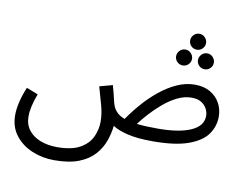

<svg xmlns="http://www.w3.org/2000/svg" viewBox="-93 -816 1492 1177"><g transform="rotate(10 653.0 -227.0)"><path d="M313 232Q238 232 173.5 204.5Q109 177 69.5 125.5Q30 74 30 1Q30 -35 40 -79Q50 -123 72 -176L144 -148Q128 -106 120 -71Q112 -36 112 -6Q112 45 139.5 80Q167 115 213.5 132.5Q260 150 316 150Q407 150 458.5 121Q510 92 531.5 46Q553 0 553 -49Q553 -98 538.5 -150.5Q524 -203 507 -262L588 -284Q604 -227 609.5 -201Q615 -175 621 -160Q640 -112 695 -92Q728 -141 771.5 -191Q815 -241 866 -282.5Q917 -324 972 -349Q1027 -374 1084 -374Q1139 -374 1178.5 -351.5Q1218 -329 1239.5 -291Q1261 -253 1261 -205Q1261 -146 1226.5 -96.5Q1192 -47 1110 -17Q1028 13 887 13Q791 13 730 -2Q669 -17 637 -39Q632 9 615 56.5Q598 104 562.5 144Q527 184 466.5 208Q406 232 313 232ZM1078 -292Q1033 -292 988.5 -270Q944 -248 903.5 -213.5Q863 -179 829.5 -142Q796 -105 774 -75Q801 -72 833.5 -70.5Q866 -69 905 -69Q1037 -69 1110.5 -101.5Q1184 -134 1184 -197Q1184 -219 1173 -240.5Q1162 -262 1139 -277Q1116 -292 1078 -292ZM1057 -587Q1036 -587 1021.5 -601.5Q1007 -616 1007 -636Q1007 -656 1021.5 -671Q1036 -686 1057 -686Q1077 -686 1091.5 -671Q1106 -656 1106 -636Q1106 -616 1091.5 -601.5Q1077 -587 1057 -587ZM989 -477Q968 -477 953.5 -491.5Q939 -506 939 -526Q939 -546 953.5 -561Q968 -576 989 -576Q1009 -576 1023.5 -561Q1038 -546 1038 -526Q1038 -506 1023.5 -491.5Q1009 -477 989 -477ZM1125 -477Q1104 -477 1089.5 -491.5Q1075 -506 1075 -526Q1075 -546 1089.5 -561Q1104 -576 1125 -576Q1145 -576 1159.5 -561Q1174 -546 1174 -526Q1174 -506 1159.5 -491.5Q1145 -477 1125 -477Z"/></g></svg>

Font: Go Noto Current
Style: Regular
Weight: 400
Designer: Monotype Design Team
Foundry: Monotype Imaging Inc.
Version: Version 2.007; ttfautohint (v1.8) -l 8 -r 50 -G 200 -x 14 -D